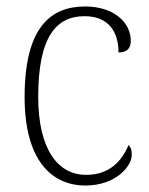

<svg xmlns="http://www.w3.org/2000/svg" viewBox="-20 -563 461 593"><path d="M244 10C337 10 387 -49 387 -85C387 -100 384 -108 377 -115C357 -67 319 -23 247 -23C159 -22 98 -102 98 -264C98 -453 156 -513 241 -513C316 -513 346 -464 346 -401C370 -401 384 -412 384 -436C384 -496 329 -543 243 -543C135 -543 56 -477 56 -263C56 -70 138 10 244 10Z"/></svg>

Font: Noto Serif Bengali SemiCondensed ExtraLight
Style: Regular
Weight: 200
Width: 4
Designer: Juan Bruce, Universal Thirst, Indian Type Foundry and the Monotype Design Team.
Foundry: Monotype Imaging Inc.
Version: Version 2.003